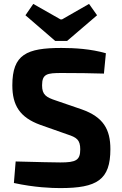

<svg xmlns="http://www.w3.org/2000/svg" viewBox="-20 -948 622 981"><path d="M476 -870 435 -928 297 -849H289L150 -928L110 -870L262 -739H323ZM325 -261C371 -246 390 -234 390 -185C390 -129 368 -118 288 -118C244 -118 188 -120 60 -123L51 -13C157 10 244 13 288 13C476 13 544 -29 544 -186C544 -287 508 -350 398 -389L267 -434C215 -451 195 -464 195 -512C195 -571 221 -575 295 -575C368 -575 453 -574 511 -572L521 -676C444 -698 362 -703 294 -703C116 -703 43 -670 43 -512C43 -410 81 -348 186 -310Z"/></svg>

Font: SnT
Style: Bold
Weight: 700
Designer: Natanael Gama
Version: Version 1.001;PS 001.001;hotconv 1.0.70;makeotf.lib2.5.58329